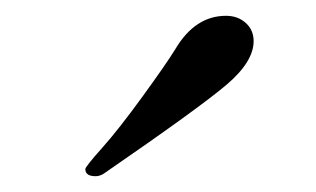

<svg xmlns="http://www.w3.org/2000/svg" viewBox="-20 -756 400 243"><path d="M101 -533Q88 -533 88 -542Q88 -545 109 -568.5Q130 -592 160.5 -634Q191 -676 202 -694Q227 -736 266 -736Q281 -736 291 -727Q301 -718 301 -704Q301 -678 267 -649Q233 -620 111 -536Q106 -533 101 -533Z"/></svg>

Font: Sedan
Style: Regular
Weight: 400
Designer: Sebastian Salazar
Foundry: Sebastian Salazar
Version: Version 1.001